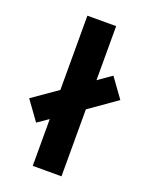

<svg xmlns="http://www.w3.org/2000/svg" viewBox="-134 -771 654 841"><g transform="rotate(20 193.5 -350.0)"><path d="M125 0H259V-312L387 -402L322 -492L259 -448V-700H125V-354L9 -273L74 -183L125 -218Z"/></g></svg>

Font: TitilliumText22L
Style: 999 wt
Weight: 900
Designer: Campivisivi
Foundry: Campivisivi
Version: 1.000